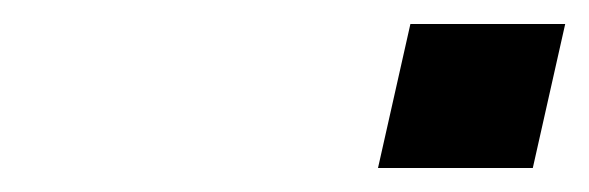

<svg xmlns="http://www.w3.org/2000/svg" viewBox="-20 -857 491 160"><path d="M424 -717H295L322 -837H451Z"/></svg>

Font: Miedinger
Style: Italic
Weight: 400
Italic angle: -13°
Version: Version 001.000